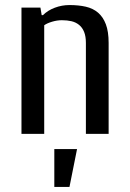

<svg xmlns="http://www.w3.org/2000/svg" viewBox="-20 -530 515 760"><path d="M195 60H285L255 210H195ZM155 0H65V-500H140L145 -470H150Q169 -489 197 -499.5Q225 -510 255 -510Q291 -510 319.5 -503.5Q348 -497 368 -480Q388 -463 399 -434Q410 -405 410 -360V0H320V-360Q320 -386 313 -403.5Q306 -421 293 -431.5Q280 -442 263 -446Q246 -450 225 -450Q206 -450 186 -444Q166 -438 155 -430Z"/></svg>

Font: Cuprum
Style: Regular
Weight: 400
Designer: Jovanny Lemonad
Foundry: Jovanny Lemonad
Version: Version 1.002